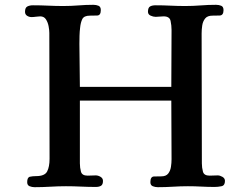

<svg xmlns="http://www.w3.org/2000/svg" viewBox="-20 -772 1040 798"><path d="M915 -20Q915 -1 900.5 2Q886 5 872 5Q844 5 816.5 3.5Q789 2 761 2Q730 2 699 4Q668 6 636 6Q625 6 615 2Q605 -2 605 -15Q605 -38 620 -38.5Q635 -39 650 -39Q670 -39 679 -50.5Q688 -62 690.5 -78.5Q693 -95 693 -110Q693 -171 692.5 -232Q692 -293 692 -354H312V-93Q312 -75 316.5 -58.5Q321 -42 344 -42Q352 -42 361 -42.5Q370 -43 378 -43Q388 -43 398 -37Q408 -31 408 -20Q408 -5 400 0Q392 5 378 5Q347 5 316 3.5Q285 2 254 2Q222 2 189 4Q156 6 124 6Q113 6 103 2Q93 -2 93 -15Q93 -35 104.5 -37.5Q116 -40 130 -40Q166 -40 176 -59.5Q186 -79 186 -112Q186 -243 185.5 -374Q185 -505 185 -635Q185 -647 182 -663Q179 -679 171 -691.5Q163 -704 147 -704Q140 -704 129.5 -702.5Q119 -701 111 -701Q101 -701 92.5 -706.5Q84 -712 84 -723Q84 -740 93.5 -745Q103 -750 117 -750Q149 -750 180.5 -748.5Q212 -747 243 -747Q275 -747 306 -749.5Q337 -752 368 -752Q380 -752 389.5 -748Q399 -744 399 -730Q399 -708 384 -707.5Q369 -707 354 -707Q329 -707 322 -692.5Q315 -678 313 -657Q311 -641 310.5 -624Q310 -607 310 -590Q310 -545 311 -500Q312 -455 312 -411H692Q692 -470 692.5 -529.5Q693 -589 693 -648Q693 -666 689 -685Q685 -704 660 -704Q652 -704 643.5 -703Q635 -702 627 -702Q617 -702 606 -707Q595 -712 595 -723Q595 -740 603.5 -745Q612 -750 627 -750Q658 -750 688.5 -748.5Q719 -747 750 -747Q782 -747 814 -749.5Q846 -752 878 -752Q890 -752 899.5 -748Q909 -744 909 -730Q909 -708 893 -707.5Q877 -707 863 -707Q842 -707 832.5 -695Q823 -683 820.5 -666Q818 -649 818 -633Q818 -498 818.5 -363Q819 -228 819 -93Q819 -75 823.5 -58.5Q828 -42 851 -42Q859 -42 868 -42.5Q877 -43 885 -43Q894 -43 904.5 -37Q915 -31 915 -20Z"/></svg>

Font: Kaisei Tokumin ExtraBold
Style: Regular
Weight: 800
Designer: Font-Kai, 金井和夫
Foundry: KAZUO KANAI
Version: Version 5.003